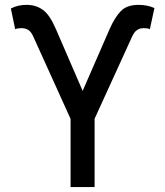

<svg xmlns="http://www.w3.org/2000/svg" viewBox="-20 -757 669 777"><path d="M265.6 0V-275.9L114.3 -609.9Q106 -628.4 94.5 -635.7Q83 -643.1 66.9 -643.1Q60.5 -643.1 53 -642.1Q45.4 -641.1 41.5 -638.7L23.9 -722.7Q41 -731 55.7 -734.1Q70.3 -737.3 88.4 -737.3Q125.5 -737.3 153.6 -717Q181.6 -696.8 206.1 -639.6L314.5 -389.2L423.3 -638.7Q444.3 -686.5 468.8 -711.9Q493.2 -737.3 540.5 -737.3Q557.6 -737.3 573 -734.4Q588.4 -731.4 605 -724.6L586.4 -638.7Q583.5 -641.1 576.2 -642.1Q568.8 -643.1 562 -643.1Q545.9 -643.1 534.7 -635.5Q523.4 -627.9 515.1 -609.9L362.8 -276.4V0Z"/></svg>

Font: Inter Cardless Display
Style: Regular
Weight: 400
Designer: Rasmus Andersson
Foundry: rsms
Version: Version 4.001;git-9221beed3